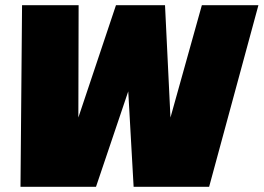

<svg xmlns="http://www.w3.org/2000/svg" viewBox="-20 -720 1016 740"><path d="M65 -700H283L282 -267L427 -700H616L637 -267L758 -700H976L786 0H495L474 -373H476L350 0H59Z"/></svg>

Font: Pathway Extreme Condensed Black
Style: Italic
Weight: 900
Width: 3
Italic angle: -8°
Version: Version 1.001;gftools[0.9.26]